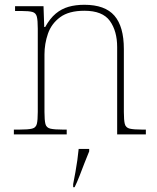

<svg xmlns="http://www.w3.org/2000/svg" viewBox="-20 -562 657 803"><path d="M38 0V-20H61Q98 -20 114 -24Q130 -28 134 -43.5Q138 -59 138 -94V-442Q138 -477 134 -492.5Q130 -508 115.5 -512Q101 -516 71 -516H43V-536H162L165 -449H169Q189 -485 213 -505Q237 -525 266.5 -533.5Q296 -542 333 -542Q419 -542 458.5 -496.5Q498 -451 498 -357V-94Q498 -59 502 -43.5Q506 -28 522.5 -24Q539 -20 575 -20H590V0H470V-365Q470 -432 439.5 -474.5Q409 -517 333 -517Q268 -517 231.5 -490Q195 -463 180.5 -421Q166 -379 166 -334V-94Q166 -59 170 -43.5Q174 -28 190.5 -24Q207 -20 243 -20H259V0ZM286 208Q291 183 295.5 157.5Q300 132 303.5 107.5Q307 83 309 61H353V71Q344 92 333.5 119.5Q323 147 312.5 174Q302 201 292 221H286Z"/></svg>

Font: Noto Serif Gujarati Thin
Style: Regular
Weight: 250
Version: Version 2.102